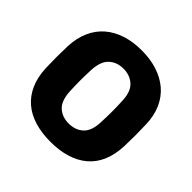

<svg xmlns="http://www.w3.org/2000/svg" viewBox="-179 -885 1069 1069"><g transform="rotate(45 356.0 -350.0)"><path d="M356 10Q287 10 231 -7Q175 -24 135.5 -58Q96 -92 73.5 -143Q51 -194 48 -262Q45 -348 48 -435Q51 -502 74 -553.5Q97 -605 137 -639.5Q177 -674 232.5 -692Q288 -710 356 -710Q424 -710 479.5 -692Q535 -674 575.5 -639.5Q616 -605 639 -553.5Q662 -502 664 -435Q667 -348 664 -262Q661 -194 639 -143Q617 -92 577 -58Q537 -24 481 -7Q425 10 356 10ZM356 -134Q409 -134 442.5 -165.5Q476 -197 478 -268Q480 -312 480 -350.5Q480 -389 478 -432Q476 -503 442 -534.5Q408 -566 356 -566Q304 -566 270.5 -534.5Q237 -503 234 -432Q232 -389 232 -350.5Q232 -312 234 -268Q237 -197 270 -165.5Q303 -134 356 -134Z"/></g></svg>

Font: Fz Rubik
Style: Bold
Weight: 700
Designer: Hubert and Fischer
Foundry: Hubert and Fischer
Version: Vit hóa bi FontZin.com